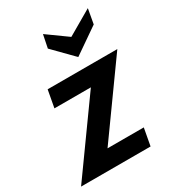

<svg xmlns="http://www.w3.org/2000/svg" viewBox="-208 -845 854 945"><g transform="rotate(-30 218.5 -372.0)"><path d="M258 -399H51L69 -497H465L179 -98H385L367 0H-28ZM170 -670 185 -744 299 -662 440 -744 425 -660 279 -559Z"/></g></svg>

Font: Cabin SemiBold
Style: Italic
Weight: 600
Italic angle: -7°
Designer: Pablo Impallari
Foundry: Pablo Impallari. http://www.impallari.com Igino Marini. http://www.ikern.com
Version: Version 2.200